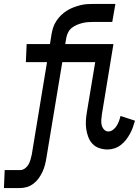

<svg xmlns="http://www.w3.org/2000/svg" viewBox="-93 -755 713 980"><path d="M-73 205 -69 113H11Q23 113 34.5 104.5Q46 96 52.5 84.5Q59 73 62.5 60.5Q66 48 69 35L147 -438H39L43 -530H162L170 -580Q173 -598 178.5 -615Q184 -632 195 -648.5Q206 -665 219.5 -678Q233 -691 249 -701Q265 -711 282.5 -717.5Q300 -724 317.5 -728.5Q335 -733 352.5 -734Q370 -735 388 -735H496L480 -643H384Q370 -643 356 -642Q342 -641 328 -637.5Q314 -634 300.5 -628.5Q287 -623 275 -614Q263 -605 256 -592Q249 -579 246 -565L240 -530H486L427 -171Q425 -157 424 -143Q423 -129 426 -116.5Q429 -104 438 -94Q447 -84 460 -84Q473 -84 484.5 -93Q496 -102 503 -113.5Q510 -125 514.5 -137.5Q519 -150 522 -163L596 -139Q591 -121 585 -104.5Q579 -88 570 -71.5Q561 -55 549.5 -40.5Q538 -26 523 -14.5Q508 -3 490.5 2.5Q473 8 456 8Q434 8 413.5 1Q393 -6 379 -21Q365 -36 357.5 -56Q350 -76 347 -97.5Q344 -119 345.5 -141Q347 -163 351 -186L393 -438H225L144 50Q141 69 136.5 86.5Q132 104 124 121.5Q116 139 104.5 155Q93 171 77 183Q61 195 43 200Q25 205 7 205Z"/></svg>

Font: Iosevka Curly Slab SmBdEx
Style: Italic
Weight: 600
Width: 7
Italic angle: -9°
Monospace: yes
Designer: Belleve Invis
Foundry: Belleve Invis
Version: Version 11.1.0; ttfautohint (v1.8.3)